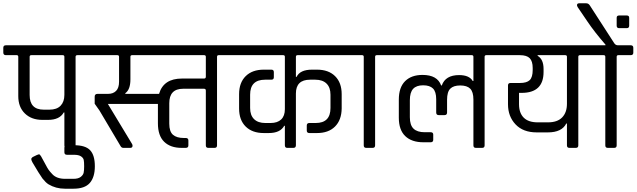

<svg xmlns="http://www.w3.org/2000/svg" viewBox="-39 -898 3866 1166"><path d="M227 -232H261Q306 -232 329 -256Q352 -280 352 -322V-553Q352 -563 342 -563H151Q141 -563 141 -553V-321Q141 -232 227 -232ZM-3 -623H506Q522 -623 522 -608V-578Q522 -563 506 -563H431Q420 -563 420 -553V-15Q420 0 405 0H367Q352 0 352 -15V-215H348Q323 -170 253 -170H218Q152 -170 112 -209Q72 -248 72 -314V-553Q72 -562 64 -563H-3Q-19 -563 -19 -579V-608Q-19 -623 -3 -623Z M352 27V-1Q352 -16 368 -16H412Q480 -16 508.5 14.5Q537 45 537 111.5Q537 178 506.5 213Q476 248 407 248H355Q300 248 255 221Q239 211 219 186Q199 158 158 88Q151 75 151 68.5Q151 62 159 56Q192 39 197.5 39Q203 39 210.5 51.5Q218 64 234 94.5Q250 125 257 134.5Q264 144 279 160Q305 188 357 188H407Q436 188 451 176.5Q466 165 469 151Q472 137 472 111.5Q472 86 469.5 73.5Q467 61 453 51.5Q439 42 410 42H368Q352 42 352 27Z M500 -623H1365Q1380 -623 1380 -608V-578Q1380 -563 1365 -563H1289Q1279 -563 1279 -553V-15Q1279 0 1264 0H1226Q1211 0 1211 -15V-348Q1211 -359 1200 -359H1073Q989 -359 989 -271V-147Q989 -99 1011.5 -79.5Q1034 -60 1077 -60H1089Q1105 -60 1105 -45V-15Q1105 0 1089 0H1064Q996 0 958 -37Q920 -74 920 -149V-267H616L761 -27Q766 -20 766 -13Q766 0 752 0H710Q699 0 693 -11L565 -227L536 -268V-311Q536 -328 554 -328H618Q648 -328 666 -346Q684 -364 684 -402V-553Q684 -563 674 -563H500Q484 -563 484 -579V-608Q484 -623 500 -623ZM1211 -432V-553Q1211 -563 1201 -563H763Q753 -563 753 -553V-416Q753 -354 722 -332V-328H927Q954 -421 1066 -421H1200Q1211 -421 1211 -432Z M1758 -553V-431H1762Q1783 -475 1856 -475H1886Q1956 -475 1996 -435.5Q2036 -396 2036 -326V-239Q2035 -169 1995.5 -129.5Q1956 -90 1886 -90H1840Q1824 -90 1824 -105V-136Q1824 -151 1840 -151H1878Q1968 -151 1968 -242V-323Q1968 -367 1944 -390.5Q1920 -414 1876 -414H1844Q1758 -414 1758 -330V-16Q1758 0 1743 0H1705Q1691 0 1691 -16V-134H1687Q1663 -90 1593 -90H1563Q1493 -90 1453 -129.5Q1413 -169 1413 -239V-326Q1413 -396 1453 -435.5Q1493 -475 1563 -475H1609Q1624 -475 1624 -460V-429Q1624 -414 1609 -414H1571Q1480 -414 1480 -323V-242Q1480 -198 1504 -174.5Q1528 -151 1572 -151H1604Q1646 -151 1668.5 -172.5Q1691 -194 1691 -235V-553Q1691 -563 1681 -563H1358Q1342 -563 1342 -578V-608Q1342 -623 1358 -623H2091Q2107 -623 2107 -608V-578Q2107 -563 2091 -563H1768Q1758 -563 1758 -553Z M2224 0H2185Q2170 0 2170 -15V-553Q2170 -563 2160 -563H2085Q2070 -563 2070 -578V-608Q2070 -623 2085 -623H2324Q2340 -623 2340 -608V-578Q2340 -563 2324 -563H2249Q2239 -563 2239 -553V-15Q2239 0 2224 0Z M2749 -442Q2811 -442 2832 -406H2836V-553Q2836 -563 2826 -563H2318Q2302 -563 2302 -578V-608Q2302 -623 2318 -623H2990Q3005 -623 3005 -608V-578Q3005 -563 2990 -563H2914Q2904 -563 2904 -553V-15Q2904 0 2889 0H2851Q2836 0 2836 -15V-293Q2836 -340 2816.5 -359.5Q2797 -379 2756 -379Q2715 -379 2695.5 -359.5Q2676 -340 2676 -292V-215Q2676 -199 2661 -199H2625Q2610 -199 2610 -215V-295Q2610 -341 2590.5 -360.5Q2571 -380 2530.5 -380Q2490 -380 2470 -358.5Q2450 -337 2450 -289V-186Q2450 -138 2472.5 -116.5Q2495 -95 2540 -95H2576Q2592 -95 2592 -81V-49Q2592 -34 2576 -34H2532Q2461 -34 2422 -71.5Q2383 -109 2383 -183V-293Q2383 -367 2421 -405Q2459 -443 2527 -443Q2617 -443 2640 -379H2644Q2666 -442 2749 -442Z M3394 -563H3226V-559Q3262 -538 3262 -479V-461Q3262 -334 3129 -334H3113V-265Q3113 -212 3141.5 -183.5Q3170 -155 3226 -155H3289Q3346 -155 3375 -185Q3404 -215 3404 -268V-553Q3404 -563 3394 -563ZM3196 -473V-485Q3196 -526 3178 -544.5Q3160 -563 3118 -563H2983Q2967 -563 2967 -578V-609Q2967 -623 2983 -623H3558Q3574 -623 3574 -608V-578Q3574 -563 3558 -563H3483Q3473 -563 3473 -553V-15Q3473 0 3458 0H3419Q3404 0 3404 -15V-148H3400Q3373 -94 3288 -94H3220Q3138 -94 3092 -142.5Q3046 -191 3046 -265V-379Q3046 -394 3061 -394H3118Q3160 -394 3178 -411.5Q3196 -429 3196 -473Z M3713 -623H3791Q3807 -623 3807 -608V-578Q3807 -563 3791 -563H3716Q3706 -563 3706 -553V-15Q3706 0 3691 0H3652Q3637 0 3637 -15V-553Q3637 -563 3627 -563H3552Q3537 -563 3537 -578V-608Q3537 -623 3552 -623H3638V-627Q3571 -704 3528 -768L3469 -855Q3465 -863 3465 -866Q3465 -878 3478 -878H3521Q3535 -878 3543 -865L3689 -639Q3698 -623 3713 -623ZM3767 -727H3721Q3706 -727 3706 -742V-790Q3706 -804 3721 -804H3767Q3782 -804 3782 -790V-742Q3782 -727 3767 -727Z"/></svg>

Font: Rajdhani Medium
Style: Regular
Weight: 500
Designer: Satya Rajpurohit, Jyotish Sonowal
Foundry: Indian Type Foundry
Version: Version 1.201 February 1, 2022